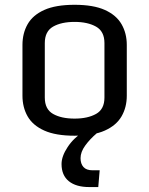

<svg xmlns="http://www.w3.org/2000/svg" viewBox="-20 -547 613 789"><path d="M286.6 10.7Q209 10.7 161.9 -10.5Q114.7 -31.7 93.5 -68.8Q72.3 -106 72.3 -153.8V-362.3Q72.3 -410.2 93.5 -447.5Q114.7 -484.9 161.9 -506.1Q209 -527.3 286.6 -527.3Q363.8 -527.3 410.9 -506.1Q458 -484.9 479.5 -447.5Q501 -410.2 501 -362.3V-153.8Q501 -106 479.5 -68.8Q458 -31.7 410.9 -10.5Q363.8 10.7 286.6 10.7ZM286.6 -59.6Q340.3 -59.6 374.8 -78.9Q409.2 -98.1 409.2 -146V-370.1Q409.2 -418 374.8 -437.5Q340.3 -457 286.6 -457Q231.9 -457 198 -437.5Q164.1 -418 164.1 -370.1V-146Q164.1 -98.1 198 -78.9Q231.9 -59.6 286.6 -59.6ZM232.9 127Q232.9 95.2 258.1 57.1Q283.2 19 323.2 -4.9L378.4 0Q349.1 24.9 330.1 51.3Q311 77.6 311 103Q311 126 323 139.4Q335 152.8 360.4 152.8H389.6L383.8 221.7H346.7Q292.5 221.7 262.7 197.5Q232.9 173.3 232.9 127Z"/></svg>

Font: Monda
Style: Regular
Weight: 400
Designer: Vernon Adams
Foundry: Vernon Adams
Version: Version 2.100; ttfautohint (v1.8.3)